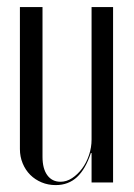

<svg xmlns="http://www.w3.org/2000/svg" viewBox="-20 -515 379 542"><path d="M236.5 -82.9H238.5V-52.9V0H299.2V-495H238.5V-121.2Q238.5 -98.5 231.2 -77.1Q224 -55.6 211.6 -39Q199.1 -22.4 183.4 -12.1Q167.8 -1.9 150.9 -1.9Q127.1 -1.9 113.6 -20.3Q100 -38.8 100 -72.4V-495H36.2V-94.1Q36.2 -72.8 44 -53.9Q51.8 -35 65.4 -21.4Q79 -7.9 97.4 -0.2Q115.8 7.5 137.2 7.5Q173.1 7.5 197.4 -15.1Q221.6 -37.8 236.5 -82.9Z"/></svg>

Font: Moniqa Black
Style: Regular
Weight: 900
Designer: Rajesh Rajput
Foundry: Rajesh Rajput
Version: Version 1.000